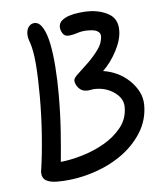

<svg xmlns="http://www.w3.org/2000/svg" viewBox="-43 -543 495 592"><g transform="rotate(-5 204.0 -247.5)"><path d="M64.5 -30.3Q71.3 -75.2 75.7 -135.3Q80.1 -195.3 80.1 -256.8Q80.1 -313.5 76.7 -356.4Q73.2 -399.4 64.5 -424.8Q58.6 -439.5 58.6 -451.2Q58.6 -465.8 65.9 -474.6Q73.2 -483.4 84 -483.4Q98.6 -483.4 109.4 -464.8Q120.1 -446.3 126.5 -415Q132.8 -383.8 135.7 -343.3Q138.7 -302.7 138.7 -258.8Q138.7 -197.3 134.8 -142.6Q130.9 -87.9 127 -49.8Q157.2 -52.7 193.8 -63.5Q230.5 -74.2 262.7 -92.8Q294.9 -111.3 316.4 -138.2Q337.9 -165 337.9 -201.2Q337.9 -227.5 312.5 -246.1Q287.1 -264.6 252.9 -264.6Q246.1 -264.6 239.3 -263.2Q232.4 -261.7 225.6 -261.7Q210 -261.7 200.2 -273.4Q190.4 -285.2 190.4 -296.9Q190.4 -303.7 205.1 -316.9Q219.7 -330.1 237.3 -347.2Q254.9 -364.3 269.5 -384.3Q284.2 -404.3 284.2 -425.8Q284.2 -432.6 279.8 -437Q275.4 -441.4 269.5 -443.4Q263.7 -445.3 256.8 -445.8Q250 -446.3 244.1 -446.3Q227.5 -446.3 210.9 -440.9Q194.3 -435.5 182.6 -435.5Q171.9 -435.5 166 -445.3Q160.2 -455.1 160.2 -464.8Q160.2 -476.6 169.4 -484.4Q178.7 -492.2 192.4 -496.6Q206.1 -501 221.7 -502.9Q237.3 -504.9 251 -504.9Q287.1 -504.9 314.5 -489.7Q341.8 -474.6 341.8 -438.5Q341.8 -409.2 323.7 -375Q305.7 -340.8 281.2 -317.4Q302.7 -314.5 323.7 -304.7Q344.7 -294.9 361.3 -279.3Q377.9 -263.7 388.2 -244.1Q398.4 -224.6 398.4 -202.1Q398.4 -155.3 373.5 -116.2Q348.6 -77.1 308.1 -49.3Q267.6 -21.5 215.8 -5.9Q164.1 9.8 110.4 9.8Q88.9 9.8 76.2 2.4Q63.5 -4.9 63.5 -24.4Q63.5 -26.4 64 -27.3Q64.5 -28.3 64.5 -30.3Z"/></g></svg>

Font: Hi Melody Cyrillic
Style: Regular
Weight: 400
Version: Version 0.90 April 10, 2018